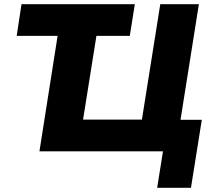

<svg xmlns="http://www.w3.org/2000/svg" viewBox="-20 -725 1028 920"><path d="M733 175 761 0H169L256 -553H60L83 -705H626L602 -553H442L378 -152H660L748 -705H933L845 -151H947L895 175Z"/></svg>

Font: Nunito Sans 11pt Black
Style: Italic
Weight: 900
Italic angle: -9°
Version: Version 3.101;gftools[0.9.27]